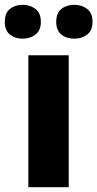

<svg xmlns="http://www.w3.org/2000/svg" viewBox="-45 -779 405 799"><path d="M241 0H73V-549H241ZM-25 -688Q-25 -725 -3.5 -742Q18 -759 49 -759Q80 -759 102.5 -742Q125 -725 125 -688Q125 -652 102.5 -635Q80 -618 49 -618Q18 -618 -3.5 -635Q-25 -652 -25 -688ZM189 -688Q189 -725 210.5 -742Q232 -759 265 -759Q295 -759 317.5 -742Q340 -725 340 -688Q340 -652 317.5 -635Q295 -618 265 -618Q232 -618 210.5 -635Q189 -652 189 -688Z"/></svg>

Font: Noto Sans Gujarati UI ExtraBold
Style: Regular
Weight: 800
Designer: Jelle Bosma - Monotype Design Team, Universal Thirst
Foundry: Monotype Imaging Inc.
Version: Version 2.106; ttfautohint (v1.8.4.7-5d5b)